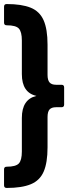

<svg xmlns="http://www.w3.org/2000/svg" viewBox="-22 -752 347 949"><path d="M11 177Q-2 177 -2 164V85Q-2 72 11 72Q56 72 71 56Q86 40 86 -3V-169Q86 -261 158 -278Q86 -294 86 -386V-552Q86 -594 71.5 -610.5Q57 -627 11 -627Q-2 -627 -2 -640V-719Q-2 -732 11 -732Q85 -732 129.5 -714Q174 -696 193.5 -652Q213 -608 213 -531V-382Q213 -356 223 -344.5Q233 -333 255 -333H282Q295 -333 295 -320V-235Q295 -222 282 -222H255Q233 -222 223 -211Q213 -200 213 -173V-24Q213 52 194 96Q175 140 130.5 158.5Q86 177 11 177Z"/></svg>

Font: Sofia Sans ExtraBold
Style: Regular
Weight: 800
Designer: Botio Nikoltchev, Ani Petrova
Foundry: lettersoup
Version: Version 4.101; ttfautohint (v1.8.4.7-5d5b)